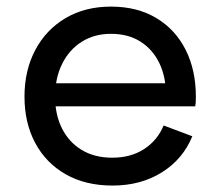

<svg xmlns="http://www.w3.org/2000/svg" viewBox="-20 -566 679 596"><path d="M329.5 10Q245 10 183.5 -25.2Q122 -60.5 89 -122.8Q56 -185 56 -266Q56 -347.5 89.5 -410.8Q123 -474 183.5 -509.8Q244 -545.5 324.5 -545.5Q406 -545.5 465.2 -510Q524.5 -474.5 556.2 -411.5Q588 -348.5 588 -266Q588 -254 587.5 -247.2Q587 -240.5 586 -236H493Q494 -243.5 494.5 -252.2Q495 -261 495 -273Q495 -327.5 474.8 -369.8Q454.5 -412 416.5 -436.5Q378.5 -461 324.5 -461Q272.5 -461 233.5 -436.2Q194.5 -411.5 172.8 -367.5Q151 -323.5 151 -266Q151 -210.5 172.2 -167.8Q193.5 -125 233.2 -100.8Q273 -76.5 328.5 -76.5Q386 -76.5 427.2 -103.2Q468.5 -130 488 -176.5L577 -143Q548 -72 482.5 -31Q417 10 329.5 10ZM115.5 -236V-307.5H558L586 -236Z"/></svg>

Font: Hepta Slab ExtraLight Medium
Style: Regular
Weight: 500
Version: Version 1.100